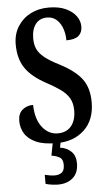

<svg xmlns="http://www.w3.org/2000/svg" viewBox="-63 -764 584 1038"><g transform="rotate(-5 229.5 -245.0)"><path d="M222 10Q150 10 108.5 -9Q67 -28 48.5 -59Q30 -90 30 -127Q30 -167 54 -187Q78 -207 112 -207Q114 -128 148.5 -85Q183 -42 232 -42Q280 -42 305.5 -73.5Q331 -105 331 -158Q331 -197 315.5 -224Q300 -251 269.5 -273Q239 -295 194 -319Q116 -361 81.5 -412Q47 -463 47 -541Q47 -596 73 -637.5Q99 -679 142.5 -701.5Q186 -724 241 -724Q297 -724 334.5 -706.5Q372 -689 390.5 -662.5Q409 -636 409 -607Q409 -574 388.5 -556.5Q368 -539 322 -539Q322 -573 311.5 -603Q301 -633 280 -652Q259 -671 228 -671Q188 -671 166 -642.5Q144 -614 144 -564Q144 -532 155 -507.5Q166 -483 194.5 -460Q223 -437 275 -411Q356 -369 392.5 -320.5Q429 -272 429 -194Q429 -98 371.5 -44Q314 10 222 10ZM209 234Q197 234 177 231.5Q157 229 142 224V175Q174 183 196 183Q220 183 234.5 171.5Q249 160 249 130Q249 100 231.5 89.5Q214 79 187 75L203 -9H246L237 36Q274 41 297.5 64Q321 87 321 128Q321 180 290 207Q259 234 209 234Z"/></g></svg>

Font: Noto Serif Tamil ExtraCondensed SemiBold
Style: Regular
Weight: 600
Width: 2
Designer: Indian Type Foundry, Tom Grace, and the Monotype Design Team
Foundry: Monotype Imaging Inc.
Version: Version 2.004; ttfautohint (v1.8.4.7-5d5b)